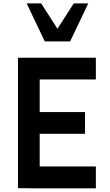

<svg xmlns="http://www.w3.org/2000/svg" viewBox="-20 -1082 634 1104"><path d="M531.2 -625H208.3V-437.5H468.8V-312.5H208.3V-125H531.2V1H145.8V0H83.3V-750H531.2ZM237.5 -843.8 133.3 -1062.5H216.7L310.4 -916.7L404.2 -1062.5H487.5L383.3 -843.8Z"/></svg>

Font: Vladivostok Bold
Style: Regular
Weight: 700
Width: 4
Designer: Michael Sharanda
Foundry: Michael Sharanda
Version: Version 1.005